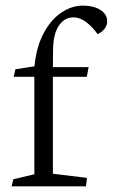

<svg xmlns="http://www.w3.org/2000/svg" viewBox="-20 -657 398 677"><path d="M286.6 -29.8 166.5 -44.4V-386.2H286.1L292.5 -420.4H166.5L167 -479Q167.5 -537.1 187.5 -566.4Q207.5 -595.7 237.8 -595.7Q262.7 -595.7 284.9 -578.4Q307.1 -561 324.2 -536.6Q337.4 -542 347.7 -554.4Q357.9 -566.9 357.9 -582Q357.9 -606.9 334 -622.1Q310.1 -637.2 271 -637.2Q234.4 -637.2 197.8 -613.5Q161.1 -589.8 134.8 -541.5Q108.4 -493.2 101.6 -423.3L34.2 -412.6L28.3 -386.2H101.1V-42.5L26.9 -24.9L21 0H283.2Z"/></svg>

Font: Neuton Light
Style: Regular
Weight: 300
Designer: Brian M Zick
Foundry: Brian M Zick
Version: Version 1.560